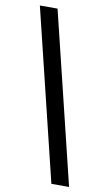

<svg xmlns="http://www.w3.org/2000/svg" viewBox="-96 -756 533 962"><g transform="rotate(10 170.5 -275.0)"><path d="M238 160 26 -710H116L328 160Z"/></g></svg>

Font: Assistant ExtraLight
Style: Bold
Weight: 700
Version: Version 3.000